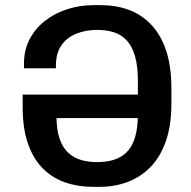

<svg xmlns="http://www.w3.org/2000/svg" viewBox="-20 -715 743 745"><path d="M340 10Q283 10 233.5 -7Q184 -24 147 -60.5Q110 -97 89 -156Q68 -215 68 -299V-348H199V-269Q199 -213 211 -177.5Q223 -142 245 -122Q267 -102 295.5 -94Q324 -86 357 -86Q392 -86 420.5 -94.5Q449 -103 470.5 -123.5Q492 -144 503.5 -180.5Q515 -217 515 -274V-400Q515 -458 504 -496.5Q493 -535 472.5 -557.5Q452 -580 422.5 -589.5Q393 -599 357 -599Q313 -599 276.5 -584.5Q240 -570 218.5 -539.5Q197 -509 197 -461V-450H73V-467Q73 -521 95 -563Q117 -605 155 -634.5Q193 -664 241.5 -679.5Q290 -695 342 -695H372Q431 -695 480.5 -676.5Q530 -658 567 -619Q604 -580 624.5 -519Q645 -458 645 -373V-312Q645 -228 623.5 -167Q602 -106 564 -67Q526 -28 475.5 -9Q425 10 367 10ZM100 -257V-348H611V-257Z"/></svg>

Font: Chivo Medium Medium
Style: Regular
Weight: 500
Version: Version 2.002